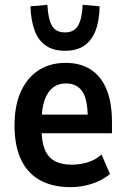

<svg xmlns="http://www.w3.org/2000/svg" viewBox="-20 -764 521 794"><path d="M272 10Q198 10 146 -18.5Q94 -47 67 -104Q40 -161 40 -246Q40 -325 65 -382.5Q90 -440 137.5 -472Q185 -504 252 -504Q313 -504 356 -476Q399 -448 421 -393.5Q443 -339 443 -260V-213H136V-290H357L343 -272Q343 -354 320 -386.5Q297 -419 253 -419Q221 -419 199 -402Q177 -385 164.5 -350.5Q152 -316 152 -259V-229Q152 -177 165.5 -145Q179 -113 206.5 -98Q234 -83 277 -83Q309 -83 341.5 -92.5Q374 -102 400 -125L435 -44Q399 -16 357 -3Q315 10 272 10ZM249 -554Q201 -554 170 -575Q139 -596 123.5 -637Q108 -678 106 -738L176 -744Q179 -685 195 -657.5Q211 -630 249 -630Q286 -630 302.5 -657.5Q319 -685 322 -744L392 -738Q391 -678 375 -637Q359 -596 328 -575Q297 -554 249 -554Z"/></svg>

Font: Nunito Sans 10pt Condensed
Style: Bold
Weight: 700
Width: 3
Designer: Vernon Adams
Foundry: Vernon Adams
Version: Version 3.101;gftools[0.9.27]